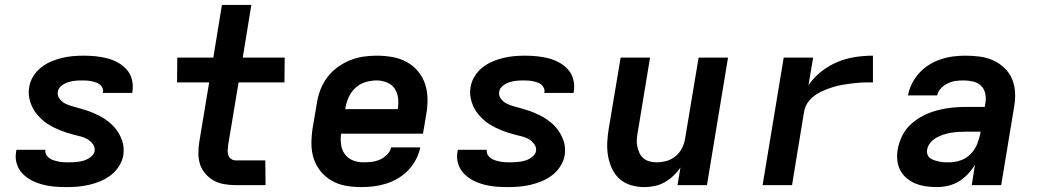

<svg xmlns="http://www.w3.org/2000/svg" viewBox="-20 -755 4240 783"><path d="M252 8Q226 8 201.5 6Q177 4 153 -2.5Q129 -9 108 -20Q87 -31 71 -48Q55 -65 48 -88.5Q41 -112 46 -138L47 -144H166L165 -143Q164 -132 169 -123.5Q174 -115 182 -109.5Q190 -104 199.5 -101Q209 -98 219 -96Q229 -94 239.5 -93.5Q250 -93 260 -93Q270 -93 280 -93.5Q290 -94 300.5 -95.5Q311 -97 321 -100Q331 -103 340 -108Q349 -113 356.5 -121Q364 -129 366 -139Q368 -155 359 -167Q350 -179 338 -186.5Q326 -194 311 -198Q296 -202 281.5 -205.5Q267 -209 253 -213.5Q239 -218 225.5 -223.5Q212 -229 199 -235.5Q186 -242 173.5 -250Q161 -258 151 -267.5Q141 -277 131.5 -288Q122 -299 115 -312Q108 -325 103.5 -339Q99 -353 97.5 -368Q96 -383 99 -399Q102 -421 114.5 -442Q127 -463 146 -478.5Q165 -494 187 -503.5Q209 -513 231.5 -518.5Q254 -524 276.5 -526Q299 -528 321 -528Q346 -528 370.5 -525.5Q395 -523 418 -517Q441 -511 461.5 -499.5Q482 -488 497 -471Q512 -454 518 -430.5Q524 -407 520 -382L519 -376H400V-377Q402 -387 398 -396Q394 -405 387 -410.5Q380 -416 371 -419Q362 -422 352 -424Q342 -426 332.5 -426.5Q323 -427 313 -427Q299 -427 285 -425.5Q271 -424 257 -419.5Q243 -415 230.5 -405Q218 -395 216 -382Q213 -366 222 -353.5Q231 -341 243.5 -334Q256 -327 270.5 -323Q285 -319 299 -315Q313 -311 327.5 -306.5Q342 -302 355.5 -296.5Q369 -291 382 -284.5Q395 -278 407 -270Q419 -262 430 -252.5Q441 -243 450 -232Q459 -221 466 -208.5Q473 -196 478 -182Q483 -168 484 -152.5Q485 -137 483 -122Q479 -99 465.5 -77.5Q452 -56 432.5 -41Q413 -26 390.5 -16.5Q368 -7 344.5 -1.5Q321 4 298 6Q275 8 252 8Z M1063 0H942Q918 0 894.5 -4Q871 -8 852 -18.5Q833 -29 818 -46Q803 -63 796 -84.5Q789 -106 789 -130Q789 -154 793 -178L833 -419H702L703 -520H850L885 -735H1005L970 -520H1141L1140 -419H953L910 -161Q909 -151 908.5 -140.5Q908 -130 911.5 -121Q915 -112 923 -106.5Q931 -101 941 -101H1062Z M1453 8Q1421 8 1390 2.5Q1359 -3 1333 -18Q1307 -33 1288 -56Q1269 -79 1259.5 -108Q1250 -137 1250 -169Q1250 -201 1255 -233L1272 -333Q1276 -360 1286 -387Q1296 -414 1313.5 -438Q1331 -462 1355.5 -480Q1380 -498 1407 -509Q1434 -520 1461.5 -524Q1489 -528 1516 -528Q1549 -528 1580 -522.5Q1611 -517 1638 -502.5Q1665 -488 1684.5 -464.5Q1704 -441 1713.5 -412.5Q1723 -384 1723.5 -351.5Q1724 -319 1718 -287L1705 -210H1371Q1368 -187 1371 -165Q1374 -143 1386.5 -126Q1399 -109 1419 -101Q1439 -93 1462 -93Q1479 -93 1496 -95Q1513 -97 1529 -104Q1545 -111 1558.5 -124.5Q1572 -138 1575 -154H1694Q1689 -129 1676.5 -105Q1664 -81 1645.5 -61.5Q1627 -42 1603.5 -28Q1580 -14 1554.5 -6Q1529 2 1503.5 5Q1478 8 1453 8ZM1388 -310H1602Q1606 -333 1603.5 -354.5Q1601 -376 1590 -393Q1579 -410 1558.5 -418.5Q1538 -427 1516 -427Q1494 -427 1471.5 -420.5Q1449 -414 1431 -398Q1413 -382 1403 -360.5Q1393 -339 1389 -317Z M2052 8Q2026 8 2001.5 6Q1977 4 1953 -2.5Q1929 -9 1908 -20Q1887 -31 1871 -48Q1855 -65 1848 -88.5Q1841 -112 1846 -138L1847 -144H1966L1965 -143Q1964 -132 1969 -123.5Q1974 -115 1982 -109.5Q1990 -104 1999.5 -101Q2009 -98 2019 -96Q2029 -94 2039.5 -93.5Q2050 -93 2060 -93Q2070 -93 2080 -93.5Q2090 -94 2100.5 -95.5Q2111 -97 2121 -100Q2131 -103 2140 -108Q2149 -113 2156.5 -121Q2164 -129 2166 -139Q2168 -155 2159 -167Q2150 -179 2138 -186.5Q2126 -194 2111 -198Q2096 -202 2081.5 -205.5Q2067 -209 2053 -213.5Q2039 -218 2025.5 -223.5Q2012 -229 1999 -235.5Q1986 -242 1973.5 -250Q1961 -258 1951 -267.5Q1941 -277 1931.5 -288Q1922 -299 1915 -312Q1908 -325 1903.5 -339Q1899 -353 1897.5 -368Q1896 -383 1899 -399Q1902 -421 1914.5 -442Q1927 -463 1946 -478.5Q1965 -494 1987 -503.5Q2009 -513 2031.5 -518.5Q2054 -524 2076.5 -526Q2099 -528 2121 -528Q2146 -528 2170.5 -525.5Q2195 -523 2218 -517Q2241 -511 2261.5 -499.5Q2282 -488 2297 -471Q2312 -454 2318 -430.5Q2324 -407 2320 -382L2319 -376H2200V-377Q2202 -387 2198 -396Q2194 -405 2187 -410.5Q2180 -416 2171 -419Q2162 -422 2152 -424Q2142 -426 2132.5 -426.5Q2123 -427 2113 -427Q2099 -427 2085 -425.5Q2071 -424 2057 -419.5Q2043 -415 2030.5 -405Q2018 -395 2016 -382Q2013 -366 2022 -353.5Q2031 -341 2043.5 -334Q2056 -327 2070.5 -323Q2085 -319 2099 -315Q2113 -311 2127.5 -306.5Q2142 -302 2155.5 -296.5Q2169 -291 2182 -284.5Q2195 -278 2207 -270Q2219 -262 2230 -252.5Q2241 -243 2250 -232Q2259 -221 2266 -208.5Q2273 -196 2278 -182Q2283 -168 2284 -152.5Q2285 -137 2283 -122Q2279 -99 2265.5 -77.5Q2252 -56 2232.5 -41Q2213 -26 2190.5 -16.5Q2168 -7 2144.5 -1.5Q2121 4 2098 6Q2075 8 2052 8Z M2608 8Q2579 8 2552.5 0Q2526 -8 2506.5 -25.5Q2487 -43 2475.5 -68Q2464 -93 2459.5 -120Q2455 -147 2456.5 -175.5Q2458 -204 2463 -233L2511 -520H2631L2581 -217Q2578 -202 2577 -187Q2576 -172 2579 -158Q2582 -144 2587.5 -131.5Q2593 -119 2603.5 -110Q2614 -101 2628 -97Q2642 -93 2657 -93Q2677 -93 2697.5 -98.5Q2718 -104 2734.5 -117.5Q2751 -131 2761 -150.5Q2771 -170 2774 -190L2829 -520H2949L2863 0H2743L2755 -72Q2743 -54 2726 -38Q2709 -22 2690 -11.5Q2671 -1 2650 3.5Q2629 8 2608 8Z M3090 0 3176 -520H3296L3277 -407Q3298 -439 3329.5 -463.5Q3361 -488 3396 -502.5Q3431 -517 3467.5 -522.5Q3504 -528 3540 -528V-419Q3527 -419 3513.5 -419Q3500 -419 3487 -418Q3474 -417 3460.5 -415.5Q3447 -414 3434 -412Q3421 -410 3407.5 -407.5Q3394 -405 3380.5 -401Q3367 -397 3354 -392Q3341 -387 3328.5 -381Q3316 -375 3304 -366.5Q3292 -358 3282.5 -347.5Q3273 -337 3267 -324.5Q3261 -312 3259 -299L3210 0Z M3802 8Q3779 8 3757 5Q3735 2 3715 -6Q3695 -14 3678.5 -27.5Q3662 -41 3652 -59.5Q3642 -78 3639.5 -100.5Q3637 -123 3641 -146Q3646 -174 3659.5 -201.5Q3673 -229 3696.5 -250Q3720 -271 3747.5 -284.5Q3775 -298 3804 -305.5Q3833 -313 3861.5 -316Q3890 -319 3919 -319H3996L3999 -338Q4002 -357 3997.5 -375.5Q3993 -394 3980 -406Q3967 -418 3948.5 -422.5Q3930 -427 3910 -427Q3894 -427 3878 -425Q3862 -423 3846 -415.5Q3830 -408 3817.5 -395Q3805 -382 3802 -366H3683Q3687 -390 3699 -414Q3711 -438 3729.5 -458Q3748 -478 3771 -492Q3794 -506 3819 -514Q3844 -522 3869 -525Q3894 -528 3919 -528Q3948 -528 3977 -524Q4006 -520 4031 -508.5Q4056 -497 4076 -478Q4096 -459 4107 -433.5Q4118 -408 4119.5 -379Q4121 -350 4116 -321L4063 0H3943L3956 -83Q3944 -63 3927 -45Q3910 -27 3890 -15Q3870 -3 3847 2.5Q3824 8 3802 8ZM3851 -93Q3874 -93 3897.5 -101Q3921 -109 3938.5 -127Q3956 -145 3965 -167.5Q3974 -190 3978 -213L3979 -218H3919Q3904 -218 3888.5 -217Q3873 -216 3858 -213.5Q3843 -211 3827.5 -206Q3812 -201 3798 -193Q3784 -185 3773.5 -172Q3763 -159 3761 -144Q3759 -134 3762.5 -124.5Q3766 -115 3774 -109.5Q3782 -104 3791.5 -101Q3801 -98 3810.5 -96Q3820 -94 3830.5 -93.5Q3841 -93 3851 -93Z"/></svg>

Font: Iosevka Custom Oblique
Style: Bold
Weight: 700
Italic angle: -9°
Monospace: yes
Designer: Belleve Invis
Foundry: Belleve Invis
Version: Version 30.1.2; ttfautohint (v1.8.4)